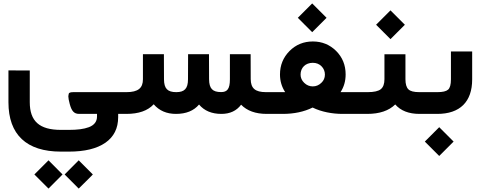

<svg xmlns="http://www.w3.org/2000/svg" viewBox="-20 -665 2808 1121"><path d="M676.8 0C680.7 0 683.6 -6.8 686 -21C688 -34.7 689 -48.3 689 -61.5V-66.9C689 -79.6 688 -92.8 685.5 -106.4C683.1 -120.1 680.2 -127 676.8 -127H408.7C392.1 -127 382.8 -124 381.3 -117.7C379.9 -111.3 378.9 -106.4 378.9 -103C378.9 -92.8 381.8 -77.6 387.2 -57.6C398.4 -16.1 412.6 0 442.4 0H546.4V15.6C546.4 44.9 529.8 65.9 499 77.6C468.3 88.9 431.6 93.3 382.3 93.3H335.4C210 93.3 153.8 42.5 153.8 -68.4V-253.4H134.3L48.8 -253.9H29.3V-67.9C29.3 121.1 134.8 220.2 335.4 220.2H382.3C474.1 220.2 544.9 203.1 595.2 168.5C645 133.8 669.9 84 669.9 19V0ZM263.2 436 345.2 353.5 263.2 271 180.7 353.5ZM439.5 436C449.2 426.3 463.4 412.1 481.9 394L516.1 359.9C518.1 357.4 520 355.5 522 353.5L439.5 271L357.4 353.5Z M1546.9 0C1550.8 0 1553.7 -6.8 1556.2 -21C1558.1 -34.7 1559.1 -48.3 1559.1 -61.5V-66.9C1559.1 -79.6 1558.1 -92.8 1555.7 -106.4C1553.2 -120.1 1550.3 -127 1546.9 -127H1533.2C1469.2 -127 1444.3 -149.9 1443.8 -203.1L1443.4 -329.1V-348.6H1423.8H1341.8H1322.3V-329.1V-201.7C1322.3 -144.5 1305.7 -127.4 1271 -127.4C1220.7 -127.4 1201.2 -147.9 1200.7 -202.6L1200.2 -329.1V-348.6H1180.7H1097.7H1078.1V-329.1L1077.6 -201.7C1077.6 -147.5 1056.6 -127 1009.3 -127C958 -127 938 -147.9 937.5 -201.2L937 -329.1V-348.6H917.5H834H814.5V-329.1V-202.1C814.5 -150.9 786.6 -127 718.3 -127H671.9C668.5 -127 665.5 -120.1 663.1 -106.4C660.6 -92.8 659.7 -79.6 659.7 -66.9V-61.5C659.7 -48.3 660.6 -34.7 662.6 -21C665 -6.8 668 0 671.9 0H717.8C789.6 0 842.8 -18.6 877.4 -56.2C909.7 -18.6 953.1 0 1007.3 0C1066.4 0 1111.3 -18.1 1142.1 -54.7C1172.9 -18.1 1216.3 0 1272.5 0C1322.8 0 1361.3 -18.1 1387.7 -53.7C1422.4 -18.1 1472.2 0 1537.1 0Z M1802.7 -477.1 1886.7 -561 1802.7 -645 1718.8 -561ZM2045.4 0C2049.3 0 2052.2 -6.8 2054.7 -21C2056.6 -34.7 2057.6 -48.3 2057.6 -61.5V-66.9C2057.6 -79.6 2056.6 -92.8 2054.2 -106.4C2051.8 -120.1 2048.8 -127 2045.4 -127H1968.3C1988.3 -157.7 1998 -191.9 1998 -230.5C1998 -284.7 1979.5 -330.6 1942.4 -367.7C1905.3 -404.3 1859.9 -422.9 1806.6 -422.9C1752.9 -422.9 1707.5 -404.3 1670.4 -367.2C1633.3 -329.6 1614.7 -284.2 1614.7 -230C1614.7 -191.9 1625 -157.7 1645 -127H1541.5C1538.1 -127 1535.2 -120.1 1532.7 -106.4C1530.3 -92.8 1529.3 -79.6 1529.3 -66.9V-61.5C1529.3 -48.3 1530.3 -34.7 1532.2 -21C1534.7 -6.8 1537.6 0 1541.5 0H1630.9C1696.8 0 1754.9 -12.2 1805.2 -37.1C1856.4 -11.7 1920.9 0 1979 0ZM1877 -229.5C1877 -210.4 1870.1 -194.3 1856 -181.2C1841.8 -167.5 1825.2 -160.6 1806.2 -160.6C1787.1 -160.6 1770.5 -167.5 1756.3 -181.2C1742.2 -194.8 1734.9 -210.9 1734.9 -229.5C1734.9 -270 1763.7 -298.3 1806.2 -298.3C1826.7 -298.3 1843.8 -291.5 1856.9 -278.3C1870.1 -265.1 1877 -248.5 1877 -229.5Z M2439 0C2442.9 0 2445.8 -6.8 2448.2 -21C2450.2 -34.7 2451.2 -48.3 2451.2 -61.5V-66.9C2451.2 -79.6 2450.2 -92.8 2447.8 -106.4C2445.3 -120.1 2442.4 -127 2439 -127H2428.7C2397 -127 2375.5 -132.3 2364.3 -143.6C2353 -154.8 2347.2 -174.3 2347.2 -202.6V-348.1H2224.6V-202.6C2224.6 -175.8 2217.8 -156.2 2203.6 -144.5C2189.5 -132.8 2163.6 -127 2126.5 -127H2040.5C2037.1 -127 2034.2 -120.1 2031.7 -106.4C2029.3 -92.8 2028.3 -79.6 2028.3 -66.9V-61.5C2028.3 -48.3 2029.3 -34.7 2031.2 -21C2033.7 -6.8 2036.6 0 2040.5 0H2124C2195.8 0 2250.5 -18.6 2287.6 -55.2C2319.3 -18.6 2366.7 0 2429.2 0ZM2259.8 -436.5 2343.8 -520.5 2259.8 -604.5 2175.8 -520.5Z M2434.6 -127C2431.2 -127 2428.2 -120.1 2425.8 -106.4C2423.3 -92.8 2422.4 -79.6 2422.4 -66.9V-61.5C2422.4 -48.3 2423.3 -34.7 2425.3 -21C2427.7 -6.8 2430.7 0 2434.6 0H2533.2C2665.5 0 2736.8 -70.8 2736.8 -201.2V-364.7H2612.8V-201.7C2612.8 -171.4 2607.4 -151.4 2596.2 -141.6C2585 -131.8 2564.5 -127 2533.7 -127ZM2544.4 245.6 2628.4 161.6 2544.4 77.6 2460.4 161.6Z"/></svg>

Font: Shabnam
Style: Bold
Weight: 700
Foundry: DejaVu fonts team - Redesigned by Saber Rastikerdar - Based on Vazir font
Version: Version 5.0.1